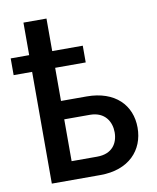

<svg xmlns="http://www.w3.org/2000/svg" viewBox="-101 -827 733 894"><g transform="rotate(-10 265.5 -380.5)"><path d="M324.7 -607.4H180.2V-761.2H71.3V-607.4H-16.1V-528.3H71.3V0H301.3C436 0 509.8 -81.1 509.8 -187.5C509.8 -293.5 436 -371.6 301.3 -371.6H180.2V-528.3H324.7ZM180.2 -284.7H301.3C373.5 -284.7 400.9 -233.4 400.9 -184.6C400.9 -134.3 373.5 -86.9 301.3 -86.9H180.2Z"/></g></svg>

Font: Bert Sans Medium
Style: Regular
Weight: 500
Designer: Christian Robertson (Google), Cristiano Sobral
Foundry: Google, Cristiano Sobral
Version: Version 3.101